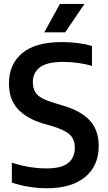

<svg xmlns="http://www.w3.org/2000/svg" viewBox="-20 -968 559 997"><path d="M223 9.5Q179 9.5 131 2Q83 -5.5 41.5 -20V-123.5Q132.5 -93.5 222.5 -93.5Q298.5 -93.5 333.5 -121.2Q368.5 -149 368.5 -200.5Q368.5 -244 342.8 -268.5Q317 -293 251 -313L204.5 -326.5Q119.5 -351.5 73 -401.5Q26.5 -451.5 26.5 -534Q26.5 -634.5 95.2 -692Q164 -749.5 301 -749.5Q390 -749.5 457.5 -729V-625.5Q424 -636 385.8 -641.2Q347.5 -646.5 309.5 -646.5Q223 -646.5 186.8 -618.2Q150.5 -590 150.5 -542Q150.5 -500 173.8 -476.2Q197 -452.5 258 -434.5L304 -420.5Q397.5 -394 445 -343.8Q492.5 -293.5 492.5 -210Q492.5 -107 422 -48.8Q351.5 9.5 223 9.5ZM210 -800 291 -947.5H418.5L318.5 -800Z"/></svg>

Font: Encode Sans Semi Condensed SemiBold
Style: Regular
Weight: 600
Width: 4
Designer: Multiple Designers
Foundry: Impallari Type
Version: Version 3.000; ttfautohint (v1.8.3) -l 8 -r 50 -G 200 -x 14 